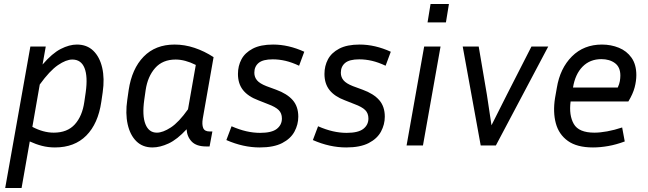

<svg xmlns="http://www.w3.org/2000/svg" viewBox="-20 -728 3243 961"><path d="M255 10Q221 10 190 2Q159 -6 129 -20L88 213H6L132 -495H209L193 -405Q241 -461 284 -483Q327 -505 365 -505Q415 -505 447 -474Q479 -443 491.5 -389Q504 -335 494 -266L487 -218Q471 -109 412 -49.5Q353 10 255 10ZM342 -430Q311 -430 270 -402Q229 -374 179 -305L142 -93Q197 -64 249 -64Q317 -64 354.5 -105.5Q392 -147 402 -218L409 -266Q420 -345 403 -387.5Q386 -430 342 -430Z M1012 5Q963 5 939.5 -19.5Q916 -44 914 -81Q867 -30 824 -10Q781 10 743 10Q694 10 662.5 -21Q631 -52 619 -106Q607 -160 617 -228L624 -277Q640 -384 699 -444.5Q758 -505 854 -505Q904 -505 953.5 -488.5Q1003 -472 1049 -442L995 -135Q990 -105 997 -87.5Q1004 -70 1029 -70H1043L1029 5ZM702 -228Q691 -149 708 -106.5Q725 -64 765 -64Q795 -64 835 -90Q875 -116 921 -181L960 -403Q906 -430 859 -430Q794 -430 756.5 -387.5Q719 -345 709 -277Z M1282 -63Q1340 -63 1365.5 -83Q1391 -103 1391 -135Q1391 -161 1375 -177Q1359 -193 1321 -207L1273 -226Q1222 -245 1196.5 -277Q1171 -309 1171 -358Q1171 -398 1188.5 -431Q1206 -464 1245 -484.5Q1284 -505 1347 -505Q1424 -505 1503 -469L1477 -399Q1441 -416 1409 -423.5Q1377 -431 1345 -431Q1296 -431 1274.5 -413Q1253 -395 1253 -364Q1253 -342 1266.5 -326Q1280 -310 1313 -297L1362 -279Q1417 -259 1445 -227Q1473 -195 1473 -144Q1473 -105 1454 -69.5Q1435 -34 1392.5 -12Q1350 10 1280 10Q1197 10 1113 -27L1139 -96Q1178 -79 1213 -71Q1248 -63 1282 -63Z M1715 -63Q1773 -63 1798.5 -83Q1824 -103 1824 -135Q1824 -161 1808 -177Q1792 -193 1754 -207L1706 -226Q1655 -245 1629.5 -277Q1604 -309 1604 -358Q1604 -398 1621.5 -431Q1639 -464 1678 -484.5Q1717 -505 1780 -505Q1857 -505 1936 -469L1910 -399Q1874 -416 1842 -423.5Q1810 -431 1778 -431Q1729 -431 1707.5 -413Q1686 -395 1686 -364Q1686 -342 1699.5 -326Q1713 -310 1746 -297L1795 -279Q1850 -259 1878 -227Q1906 -195 1906 -144Q1906 -105 1887 -69.5Q1868 -34 1825.5 -12Q1783 10 1713 10Q1630 10 1546 -27L1572 -96Q1611 -79 1646 -71Q1681 -63 1715 -63Z M2212 -616H2120L2135 -708H2227ZM2097 0H2015L2103 -495H2185Z M2724 -495 2462 0H2386L2296 -495H2376L2417 -254L2440 -101L2517 -254L2640 -495Z M3107 -20Q3064 -4 3024 3Q2984 10 2948 10Q2868 10 2822.5 -22.5Q2777 -55 2762 -111Q2747 -167 2758 -237L2767 -288Q2783 -386 2842.5 -445.5Q2902 -505 2993 -505Q3038 -505 3077.5 -489Q3117 -473 3141 -439Q3165 -405 3165 -352Q3165 -323 3156.5 -290.5Q3148 -258 3125 -220H2836Q2827 -151 2852 -107.5Q2877 -64 2955 -64Q2983 -64 3019 -70.5Q3055 -77 3094 -90ZM2990 -432Q2933 -432 2896 -394.5Q2859 -357 2848 -290H3072Q3080 -307 3082.5 -322Q3085 -337 3085 -350Q3085 -392 3058 -412Q3031 -432 2990 -432Z"/></svg>

Font: Inria Sans
Style: Italic
Weight: 400
Italic angle: -10°
Designer: Black Foundry Team
Foundry: Black Foundry
Version: Version 1.2; ttfautohint (v1.8.3)